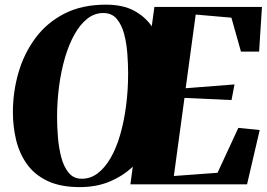

<svg xmlns="http://www.w3.org/2000/svg" viewBox="-20 -772 1117 804"><path d="M314.5 11.5Q232 11.5 177.5 -15Q123 -41.5 91.8 -86.2Q60.5 -131 47.2 -187Q34 -243 34 -302Q34 -387 57.2 -467.5Q80.5 -548 128.2 -612.5Q176 -677 249.5 -714.8Q323 -752.5 423 -752.5Q493.5 -752.5 540.2 -727.8Q587 -703 615.5 -662L626.5 -743H1077L1065 -556H989L949 -698L799.5 -711L757.5 -402.5L962 -418.5L949.5 -353L752.5 -362L708 -35L891 -48.5L978 -236.5L1067.5 -227.5L1014.5 0H526L536 -74Q494 -34.5 438.8 -11.5Q383.5 11.5 314.5 11.5ZM322.5 -23.5Q359.5 -23.5 389.8 -46.8Q420 -70 443.8 -111.5Q467.5 -153 483.5 -208.5Q499.5 -264 508 -329.2Q516.5 -394.5 516.5 -464Q516.5 -503.5 513.2 -547.2Q510 -591 499.8 -629.8Q489.5 -668.5 468.8 -693Q448 -717.5 412.5 -717.5Q376 -717.5 345.8 -693.8Q315.5 -670 292 -628Q268.5 -586 252.2 -530.8Q236 -475.5 227.5 -411.8Q219 -348 219 -280.5Q219 -243 222.5 -198.8Q226 -154.5 236.2 -114.5Q246.5 -74.5 267.2 -49Q288 -23.5 322.5 -23.5Z"/></svg>

Font: Merriweather 120pt Black
Style: Italic
Weight: 900
Italic angle: -7.8°
Version: Version 2.101